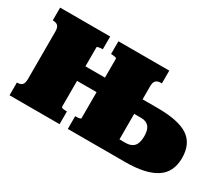

<svg xmlns="http://www.w3.org/2000/svg" viewBox="-95 -786 1201 1030"><g transform="rotate(30 505.0 -271.5)"><path d="M70 -125V-418Q70 -445 59.5 -454.5Q49 -464 30 -464H28V-543H338V-464H334Q328 -464 321 -463Q314 -462 308.5 -460.5Q303 -459 303 -456V-87Q303 -84 308.5 -82Q314 -80 321 -79.5Q328 -79 334 -79H338V0H28V-79H30Q49 -79 59.5 -88.5Q70 -98 70 -125ZM219 -248V-338H507V-248ZM657 -418V-90H693Q718 -90 734 -99Q750 -108 757 -126.5Q764 -145 764 -171Q764 -197 757 -214Q750 -231 735.5 -239.5Q721 -248 698 -248H620V-338H750Q880 -338 939 -298.5Q998 -259 998 -171Q998 -82 934 -41Q870 0 745 0H389V-79H393Q399 -79 406 -79.5Q413 -80 418.5 -82Q424 -84 424 -86V-455Q424 -459 418.5 -460.5Q413 -462 406 -463Q399 -464 393 -464H389V-543H704V-464H697Q679 -464 668 -454.5Q657 -445 657 -418Z"/></g></svg>

Font: Roboto Serif Black
Style: Regular
Weight: 900
Designer: Greg Gazdowicz
Foundry: Commercial Type
Version: Version 1.008